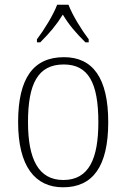

<svg xmlns="http://www.w3.org/2000/svg" viewBox="-20 -786 537 816"><path d="M137 -619V-606H151C193 -648 219 -679 247 -724C274 -679 301 -648 343 -606H357V-619C328 -657 288 -721 271 -766H223C206 -721 166 -657 137 -619ZM248 10C374 10 440 -78 440 -267C440 -455 374 -543 252 -543C122 -543 57 -454 57 -267C57 -79 129 10 248 10ZM249 -21C144 -21 99 -109 99 -267C99 -430 141 -512 251 -512C356 -512 398 -433 398 -267C398 -113 359 -21 249 -21Z"/></svg>

Font: Noto Serif Hebrew SemiCondensed ExtraLight
Style: Regular
Weight: 200
Width: 4
Designer: Monotype Design Team
Foundry: Monotype Imaging Inc.
Version: Version 2.004